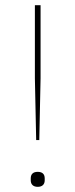

<svg xmlns="http://www.w3.org/2000/svg" viewBox="-20 -718 292 743"><path d="M132 -176 137 -415V-698H115V-415L120 -176ZM126 5C143 5 153 -4 153 -20V-28C153 -44 144 -53 126 -53C108 -53 99 -44 99 -28V-20C99 -4 109 5 126 5Z"/></svg>

Font: IBM Plex Sans Thai Looped Thin
Style: Regular
Weight: 100
Designer: Mike Abbink, Paul van der Laan, Pieter van Rosmalen, Ben Mitchell, Mark Frömberg
Foundry: Bold Monday
Version: Version 1.1